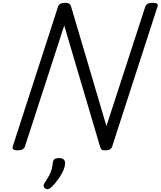

<svg xmlns="http://www.w3.org/2000/svg" viewBox="-20 -1058 1145 1369"><path d="M106 14Q62 14 71 -14L394 -1011Q399 -1025 411.5 -1031.5Q424 -1038 446 -1038Q464 -1038 473.5 -1031.5Q483 -1025 487 -1011L739 -159L1016 -1011Q1021 -1025 1034 -1031.5Q1047 -1038 1068 -1038Q1114 -1038 1103 -1011L780 -14Q776 0 763 7Q750 14 729 14Q713 14 705.5 9Q698 4 693 -14L438 -876L158 -14Q154 0 141 7Q128 14 106 14ZM304 287Q292 279 291 268Q290 257 298 246Q316 219 328.5 197Q341 175 347.5 152.5Q354 130 357 100Q359 83 370.5 76Q382 69 401 69Q424 69 435 80Q446 91 444 110Q442 135 429 163Q416 191 396 218.5Q376 246 353 271Q340 284 328.5 289Q317 294 304 287Z"/></svg>

Font: Playwrite IN
Style: Regular
Weight: 400
Designer: Veronika Burian, José Scaglione
Foundry: TypeTogether
Version: Version 1.002